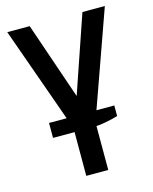

<svg xmlns="http://www.w3.org/2000/svg" viewBox="-107 -772 674 844"><g transform="rotate(-15 230.0 -350.0)"><path d="M180 0V-217L8 -700H110L230 -350L350 -700H452L280 -217V0ZM82 -199V-267H379V-219Q357 -212 323 -205.5Q289 -199 260 -199Z"/></g></svg>

Font: Cuprum Medium
Style: Regular
Weight: 500
Designer: Jovanny Lemonad
Foundry: Jovanny Lemonad
Version: Version 3.000